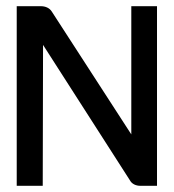

<svg xmlns="http://www.w3.org/2000/svg" viewBox="-20 -600 562 620"><path d="M34 0H118L119 -455L400 -17C406 -6 419 0 433 0H487V-580H404V-166L147 -563C140 -574 127 -580 112 -580H34Z"/></svg>

Font: Charger Sport
Style: DfBdExt
Weight: 400
Designer: Jasper
Foundry: Cannot Into Space Fonts
Version: Version 1.1